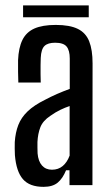

<svg xmlns="http://www.w3.org/2000/svg" viewBox="-20 -702 420 728"><path d="M145 6.5Q92 6.5 66.8 -22.8Q41.5 -52 36.5 -114Q36 -126 35.8 -139Q35.5 -152 36 -163.5Q38.5 -200 49.5 -228.2Q60.5 -256.5 84.8 -279.8Q109 -303 150.5 -323.5Q173 -335.5 196.5 -345.8Q220 -356 244.5 -365V-480Q244.5 -511 232.5 -525.5Q220.5 -540 189 -540Q161.5 -540 148.8 -527.8Q136 -515.5 134.5 -482.5Q134 -472 133.8 -455Q133.5 -438 133.8 -420Q134 -402 134.5 -389H49.5Q49 -405 48.5 -429.8Q48 -454.5 48.5 -474Q50.5 -521 65 -550.5Q79.5 -580 110.2 -593.8Q141 -607.5 191.5 -607.5Q244.5 -607.5 275 -592.5Q305.5 -577.5 318.2 -545.2Q331 -513 331 -461.5L330.5 0H243.5V-56.5H230.5Q218 -25.5 198.8 -9.5Q179.5 6.5 145 6.5ZM177 -58.5Q201 -58.5 217.8 -72.5Q234.5 -86.5 244 -112V-300Q226.5 -294 208.8 -285.5Q191 -277 170.5 -262.5Q142.5 -244 133 -219.5Q123.5 -195 122 -163.5Q122 -154 122 -142.8Q122 -131.5 122.5 -120.5Q125 -90.5 139.2 -74.5Q153.5 -58.5 177 -58.5ZM67.5 -681.5H316.5V-636.5H67.5Z"/></svg>

Font: Big Shoulders Display Thin SemiBold
Style: Regular
Weight: 600
Version: Version 2.002